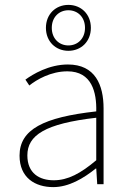

<svg xmlns="http://www.w3.org/2000/svg" viewBox="-20 -754 526 786"><path d="M260 -546C312 -546 352 -584 352 -640C352 -696 312 -734 260 -734C208 -734 168 -696 168 -640C168 -584 208 -546 260 -546ZM260 -568C222 -568 192 -596 192 -640C192 -684 222 -712 260 -712C298 -712 328 -684 328 -640C328 -596 298 -568 260 -568ZM198 12C262 12 322 -24 372 -64H374L378 0H404V-310C404 -406 370 -490 258 -490C180 -490 114 -450 84 -428L100 -404C130 -428 188 -462 256 -462C356 -462 376 -376 374 -298C158 -274 60 -224 60 -117C60 -26 124 12 198 12ZM200 -16C142 -16 92 -44 92 -118C92 -200 164 -248 374 -272V-98C310 -44 258 -16 200 -16Z"/></svg>

Font: Assistant ExtraLight
Style: Regular
Weight: 275
Designer: Hebrew By Ben Nathan, Latin by Paul Hunt
Version: Version 2.001;PS 002.001;hotconv 1.0.88;makeotf.lib2.5.64775